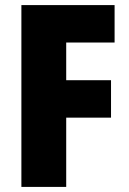

<svg xmlns="http://www.w3.org/2000/svg" viewBox="-20 -734 507 754"><path d="M240 0H64V-714H430V-567H240V-419H416V-272H240Z"/></svg>

Font: Noto Sans Kannada Condensed Black
Style: Regular
Weight: 900
Width: 3
Designer: Jelle Bosma - Monotype Design Team
Foundry: Monotype Imaging Inc.
Version: Version 2.005; ttfautohint (v1.8.4.7-5d5b)